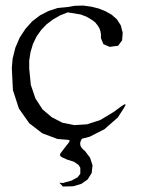

<svg xmlns="http://www.w3.org/2000/svg" viewBox="-20 -518 540 690"><path d="M417 -136.7Q440.4 -153.3 424.8 -128.9L403.3 -95.7L355.5 -53.7L301.8 -26.4L274.4 -19.5Q257.8 4.9 285.2 24.4L303.7 48.8L312.5 76.2L309.6 103.5L294.9 127L272.5 142.6L243.2 151.4L206.1 152.3L193.4 138.7L206.1 139.6L237.3 130.9L258.8 119.1L268.6 106.4V85L262.7 75.2L246.1 63.5L221.7 55.7L202.1 46.9Q190.4 40 200.2 29.3L219.7 3.9L227.5 -5.9Q234.4 -15.6 222.7 -15.6L186.5 -18.6L131.8 -39.1L85 -75.2L47.9 -127.9L26.4 -194.3L22.5 -273.4L25.4 -307.6L35.2 -346.7L50.8 -382.8L71.3 -414.1L95.7 -441.4L124 -462.9L154.3 -478.5L187.5 -489.3L226.6 -493.2L248 -497.1L279.3 -498L307.6 -494.1L335 -487.3L359.4 -477.5L381.8 -464.8L400.4 -448.2L414.1 -426.8L420.9 -400.4L418.9 -373L404.3 -353.5L374 -349.6L351.6 -359.4L342.8 -380.9V-394.5L340.8 -406.2L336.9 -417L330.1 -427.7L321.3 -438.5L307.6 -448.2L291 -458L270.5 -465.8L223.6 -473.6L196.3 -462.9L170.9 -448.2L147.5 -430.7L127.9 -410.2L111.3 -386.7L98.6 -360.4L89.8 -331.1L85 -300.8V-271.5L90.8 -212.9L107.4 -164.1L132.8 -125L166 -96.7L204.1 -77.1L247.1 -68.4L293 -71.3L340.8 -86.9L387.7 -115.2Z"/></svg>

Font: B2 Hana
Style: Regular
Weight: 500
Version: 2020-08-05; (max)